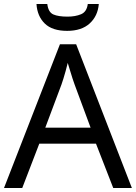

<svg xmlns="http://www.w3.org/2000/svg" viewBox="-20 -938 679 958"><path d="M545 0 459 -221H176L91 0H0L279 -717H360L638 0ZM352 -517Q349 -525 342 -546Q335 -567 328.5 -589.5Q322 -612 318 -624Q313 -604 307.5 -583.5Q302 -563 296.5 -546Q291 -529 287 -517L206 -301H432ZM473 -918Q468 -858 427.5 -821Q387 -784 315 -784Q241 -784 203.5 -820.5Q166 -857 162 -918H216Q221 -877 246 -866Q271 -855 317 -855Q356 -855 384.5 -867Q413 -879 418 -918Z"/></svg>

Font: Noto Sans Cherokee
Style: Regular
Weight: 400
Designer: Monotype Design Team
Foundry: Monotype Imaging Inc.
Version: Version 2.001